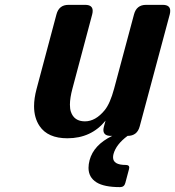

<svg xmlns="http://www.w3.org/2000/svg" viewBox="-20 -557 718 787"><path d="M434.6 0Q403.8 0 403.8 -24.4Q403.8 -29.8 406.2 -39.1L412.6 -62.5Q354 9.8 256.3 9.8Q175.8 9.8 142.1 -40.5Q119.6 -74.2 119.6 -121.6Q119.6 -153.8 129.9 -192.4L211.4 -498Q221.7 -537.1 260.7 -537.1H329.1Q359.9 -537.1 359.9 -512.7Q359.9 -505.4 357.9 -498L276.9 -193.8Q266.6 -155.3 266.6 -127.9Q266.6 -110.8 270.5 -99.1Q283.7 -59.6 328.1 -59.6Q371.6 -59.6 409.2 -105.5Q431.2 -132.3 447.8 -193.8L529.3 -498Q539.6 -537.1 578.6 -537.1H647Q677.7 -537.1 677.7 -512.7Q677.7 -505.4 675.8 -498L552.7 -39.1Q542.5 0 502.9 0Q456.1 34.7 445.3 74.2Q443.4 81.5 443.4 87.9Q443.4 119.1 495.1 119.1Q509.8 119.1 509.8 129.4Q509.8 132.8 508.8 136.2L493.7 192.9Q489.3 210 472.2 210Q406.7 210 375.5 190.4Q342.8 169.9 342.8 130.9Q342.8 116.7 347.2 99.6Q363.8 37.1 439.9 0Z"/></svg>

Font: Cursive Sans
Style: Bold
Weight: 700
Italic angle: -15°
Designer: Wojciech Kalinowski "wmk69" (wmk69@o2.pl)
Foundry: Wojciech Kalinowski "wmk69" (wmk69@o2.pl)
Version: Wersja 3.1.0; 2022-02-18